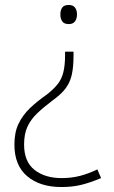

<svg xmlns="http://www.w3.org/2000/svg" viewBox="-20 -561 457 773"><path d="M276 -353V-337Q276 -291 269 -260Q262 -229 244 -205Q226 -181 191 -156Q155 -129 129.5 -104.5Q104 -80 90.5 -51Q77 -22 77 21Q77 90 119 123Q161 156 228 156Q268 156 302.5 147Q337 138 372 121L387 156Q344 174 308 183Q272 192 227 192Q141 192 89.5 148.5Q38 105 38 21Q38 -28 54.5 -62.5Q71 -97 100 -125Q129 -153 168 -180Q195 -201 211.5 -221.5Q228 -242 235 -270Q242 -298 242 -340V-353ZM290 -503Q290 -486 282 -475Q274 -464 257 -464Q238 -464 230.5 -475Q223 -486 223 -503Q223 -520 230.5 -530.5Q238 -541 257 -541Q274 -541 282 -530.5Q290 -520 290 -503Z"/></svg>

Font: Noto Sans Khmer ExtraLight
Style: Regular
Weight: 250
Version: Version 2.003